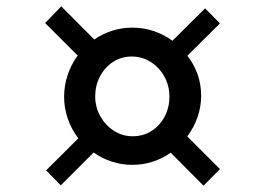

<svg xmlns="http://www.w3.org/2000/svg" viewBox="-20 -659 816 608"><path d="M126 -119.5 228 -221Q206.5 -249 194.8 -282.8Q183 -316.5 183 -352Q183 -388 194.2 -421.5Q205.5 -455 226 -483L123 -586L174 -639L278.5 -534Q305 -552 335.5 -561.8Q366 -571.5 399 -571.5Q434 -571.5 466.2 -560.8Q498.5 -550 526 -530L629.5 -632.5L676.5 -585L573.5 -482.5Q594.5 -455.5 605.8 -423.2Q617 -391 617 -356Q617 -321 605.5 -288Q594 -255 573 -227L676.5 -123.5L624.5 -71L520.5 -175.5Q494.5 -157 463.5 -147Q432.5 -137 399 -137Q365.5 -137 334 -147.2Q302.5 -157.5 276.5 -176L172.5 -72ZM281.5 -354Q281.5 -319.5 297.8 -290.8Q314 -262 340.8 -244.8Q367.5 -227.5 400 -227.5Q434 -227.5 460.2 -244.5Q486.5 -261.5 501.5 -290Q516.5 -318.5 516.5 -352.5Q516.5 -388 500.2 -417Q484 -446 457 -463Q430 -480 397.5 -480Q364 -480 337.8 -462.8Q311.5 -445.5 296.5 -416.8Q281.5 -388 281.5 -354Z"/></svg>

Font: Merriweather 72pt
Style: Bold Italic
Weight: 700
Italic angle: -7.8°
Version: Version 2.101